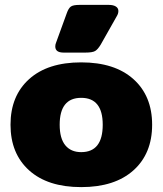

<svg xmlns="http://www.w3.org/2000/svg" viewBox="-20 -750 665 785"><path d="M206 -560Q206 -568 209 -575L253 -696Q260 -716 269.5 -723Q279 -730 305 -730H425Q443 -730 453.5 -723.5Q464 -717 464 -705Q464 -694 457 -683L392 -568Q380 -548 369 -541.5Q358 -535 329 -535H240Q206 -535 206 -560ZM23 -240Q23 -358 99 -426.5Q175 -495 312 -495Q449 -495 525.5 -426.5Q602 -358 602 -240Q602 -122 525.5 -53.5Q449 15 312 15Q175 15 99 -53.5Q23 -122 23 -240ZM400 -240Q400 -350 312 -350Q224 -350 224 -240Q224 -184 247 -156Q270 -128 312 -128Q400 -128 400 -240Z"/></svg>

Font: Mitr SemiBold
Style: Regular
Weight: 600
Designer: Thanarat Vachiruckul
Foundry: Cadson Demak
Version: Version 1.002